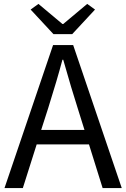

<svg xmlns="http://www.w3.org/2000/svg" viewBox="-20 -964 647 984"><path d="M254 -789 137 -915 177 -944 300 -841H304L427 -944L467 -915L350 -789ZM413 -298 378 -410Q348 -503 304 -658H300Q273 -556 227 -410L191 -298ZM436 -224H168L97 0H3L252 -733H355L604 0H506Z"/></svg>

Font: Source Han Sans K Regular
Style: Regular
Weight: 400
Designer: Ryoko NISHIZUKA  (kana & ideographs); Paul D. Hunt (Latin, Greek & Cyrillic); Wenlong ZHANG  (bopomofo); Sandoll Communi
Foundry: Adobe Systems Incorporated
Version: Version 1.00 July 18, 2014, initial release